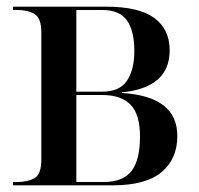

<svg xmlns="http://www.w3.org/2000/svg" viewBox="-20 -556 598 576"><path d="M19 0V-10H32Q63 -10 83.5 -21.5Q104 -33 104 -78V-458Q104 -502 83.5 -514Q63 -526 32 -526H19V-536H298Q397 -536 443 -502Q489 -468 489 -405Q489 -293 346 -279V-277Q512 -267 512 -148Q512 -79 464.5 -39.5Q417 0 318 0ZM287 -281Q339 -281 361 -314Q383 -347 383 -403Q383 -463 361 -494.5Q339 -526 287 -526H209V-281ZM291 -10Q349 -10 374.5 -43Q400 -76 400 -146Q400 -213 371.5 -242Q343 -271 287 -271H209V-10Z"/></svg>

Font: Noto Serif Display SemiCondensed Medium
Style: Regular
Weight: 500
Width: 4
Designer: Monotype Design Team
Foundry: Monotype Imaging Inc.
Version: Version 2.009